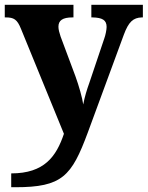

<svg xmlns="http://www.w3.org/2000/svg" viewBox="-20 -556 619 805"><path d="M27 171V229H44C241 229 280 183 348 0L499 -410C519 -464 538 -482 575 -483H579V-536H363V-483H368C409 -482 427 -472 427 -443C427 -431 422 -407 417 -394L354 -207C345 -182 335 -151 329 -118C325 -146 311 -196 296 -237L234 -403C229 -418 225 -432 225 -444C225 -470 242 -483 284 -483H288V-536H0V-483H4C38 -483 52 -475 68 -435L248 5C216 100 166 171 27 171Z"/></svg>

Font: Noto Serif Telugu
Style: Bold
Weight: 700
Designer: Jelle Bosma - Monotype Design Team
Foundry: Monotype Imaging Inc.
Version: Version 2.005